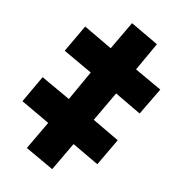

<svg xmlns="http://www.w3.org/2000/svg" viewBox="-74 -699 732 771"><g transform="rotate(10 292.5 -313.5)"><path d="M403 -630 336 -516 220 -584 156 -474 274 -406 206 -286 87 -354 24 -245 141 -177 74 -63 189 3 256 -111 364 -48 428 -157 319 -221 389 -341 496 -278 561 -387 451 -450 516 -564Z"/></g></svg>

Font: Noto Sans UI Black
Style: Regular
Weight: 900
Designer: Monotype Design Team
Foundry: Monotype Imaging Inc.
Version: Version 1.901